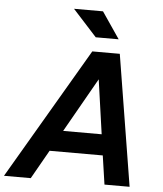

<svg xmlns="http://www.w3.org/2000/svg" viewBox="-85 -990 884 1043"><g transform="rotate(5 357.0 -468.5)"><path d="M-24 0 395 -715H545L661 0H524L501 -157H211L122 0ZM275 -271H485L443 -567ZM407 -793 276 -937H434L532 -793Z"/></g></svg>

Font: Wix Madefor Text
Style: Bold Italic
Weight: 700
Italic angle: -12°
Designer: Dalton Maag Ltd
Foundry: Dalton Maag Ltd
Version: Version 3.100